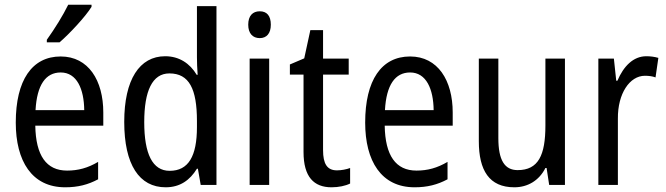

<svg xmlns="http://www.w3.org/2000/svg" viewBox="-20 -786 2829 816"><path d="M369 -757V-766H270C248 -721 214 -666 179 -617V-606H233C275 -642 344 -716 369 -757ZM238 -546C116 -546 47 -445 47 -265C47 -102 115 10 257 10C311 10 354 -1 397 -24V-98C353 -72 312 -61 265 -61C177 -61 132 -125 130 -252H419V-308C419 -444 356 -546 238 -546ZM238 -478C307 -478 337 -407 338 -318H131C137 -425 174 -478 238 -478Z M684 10C745 10 787 -20 817 -69H821L833 0H900V-760H817V-543C817 -523 818 -494 820 -468H816C787 -517 741 -547 682 -547C573 -547 508 -448 508 -268C508 -86 572 10 684 10ZM701 -60C628 -60 593 -132 593 -267C593 -399 627 -474 700 -474C784 -474 817 -408 817 -272V-246C817 -122 781 -60 701 -60Z M1084 -738C1054 -738 1035 -719 1035 -681C1035 -644 1054 -624 1084 -624C1113 -624 1131 -644 1131 -681C1131 -719 1114 -738 1084 -738ZM1124 -537H1041V0H1124Z M1412 -62C1370 -62 1353 -90 1353 -148V-469H1462V-537H1353V-658H1299L1273 -538L1212 -512V-469H1270V-140C1270 -34 1314 10 1389 10C1419 10 1448 4 1468 -6V-72C1452 -66 1431 -62 1412 -62Z M1723 -546C1601 -546 1532 -445 1532 -265C1532 -102 1600 10 1742 10C1796 10 1839 -1 1882 -24V-98C1838 -72 1797 -61 1750 -61C1662 -61 1617 -125 1615 -252H1904V-308C1904 -444 1841 -546 1723 -546ZM1723 -478C1792 -478 1822 -407 1823 -318H1616C1622 -425 1659 -478 1723 -478Z M2381 -537H2298V-253C2298 -126 2268 -63 2180 -63C2124 -63 2098 -106 2098 -199V-537H2015V-186C2015 -62 2059 10 2166 10C2222 10 2271 -18 2298 -72H2303L2314 0H2381Z M2727 -547C2671 -547 2630 -504 2604 -443H2599L2589 -537H2523V0H2606V-282C2605 -388 2656 -464 2721 -464C2737 -464 2753 -462 2766 -457L2778 -540C2761 -545 2743 -547 2727 -547Z"/></svg>

Font: Noto Sans Gurmukhi UI Condensed
Style: Regular
Weight: 400
Width: 3
Designer: Jelle Bosma - Monotype Design Team
Foundry: Monotype Imaging Inc.
Version: Version 2.004